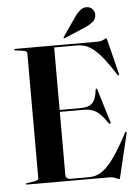

<svg xmlns="http://www.w3.org/2000/svg" viewBox="-60 -928 713 987"><g transform="rotate(-5 297.0 -434.5)"><path d="M215 -367.5H348.5Q389.5 -367.5 409 -386.2Q428.5 -405 434 -454.5Q434.5 -458 435.5 -459Q436.5 -460 437.5 -460Q441.5 -460 443 -454L495.5 -281.5Q496.5 -278.5 495.8 -276.8Q495 -275 493.5 -274.5Q492.5 -274.5 491 -274.5Q489.5 -274.5 487 -276.5Q464.5 -309 446.2 -326.5Q428 -344 408.2 -350.8Q388.5 -357.5 361.5 -357.5H215ZM34.5 -696.5Q34.5 -698 35.8 -699Q37 -700 39.5 -700H466.5Q478 -700 487.2 -703.2Q496.5 -706.5 502.8 -710Q509 -713.5 511 -713.5Q512.5 -713.5 513.5 -711.8Q514.5 -710 516 -703L560.5 -525Q561.5 -521.5 560.8 -520Q560 -518.5 558.5 -518Q557.5 -517.5 556 -518.2Q554.5 -519 552.5 -521.5Q519.5 -573.5 493.5 -606.2Q467.5 -639 445 -657.5Q422.5 -676 401.5 -683Q380.5 -690 357 -690H240.5V-32.5Q240.5 -21.5 247 -15.8Q253.5 -10 265.5 -10H363Q393 -10 421.5 -26.2Q450 -42.5 484.2 -87.8Q518.5 -133 565 -221.5Q567 -224 568.2 -225.2Q569.5 -226.5 571 -225.5Q573 -225.5 573.5 -223.5Q574 -221.5 573 -217.5L520.5 2.5Q519 9.5 518 11.5Q517 13.5 515.5 13.5Q512.5 13.5 505.8 10Q499 6.5 488.8 3.2Q478.5 0 463 0H39.5Q37 0 35.8 -1Q34.5 -2 34.5 -3.5Q34.5 -6.5 40.5 -7.5L81 -13.5Q91 -15.5 95.8 -18.5Q100.5 -21.5 100.5 -27.5V-672.5Q100.5 -678.5 95.8 -681.8Q91 -685 81 -686.5L40.5 -692.5Q34.5 -693.5 34.5 -696.5ZM364 -840Q378.5 -860.5 393.8 -871.5Q409 -882.5 425 -881.5Q444.5 -881 455.2 -867.5Q466 -854 465.5 -840Q464.5 -815 447.2 -801.8Q430 -788.5 408.5 -779.5L299.5 -733Q298 -732.5 296 -732.2Q294 -732 293 -733.5Q292.5 -734.5 293 -736.2Q293.5 -738 294.5 -739.5Z"/></g></svg>

Font: Fraunces 120pt SemiBold
Style: Regular
Weight: 600
Version: Version 1.000;[b76b70a41]